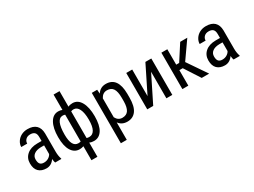

<svg xmlns="http://www.w3.org/2000/svg" viewBox="-60 -1481 3189 2414"><g transform="rotate(-30 1534.5 -273.5)"><path d="M215.8 -68.8Q252.9 -68.8 281.7 -86.4Q310.5 -104 323.7 -130.4V-256.3H274.9Q213.4 -254.9 177.7 -228.5Q142.1 -202.1 142.1 -155.8Q142.1 -109.4 160.2 -88.9Q178.7 -68.4 215.8 -68.8ZM95.7 -30.3Q55.7 -70.3 55.7 -147.5Q55.7 -224.6 110.4 -272Q165 -319.3 260.3 -320.3H323.7V-376.5Q323.7 -423.8 302.7 -443.8Q281.7 -463.9 240.7 -463.9Q199.7 -463.9 175.3 -440.4Q150.9 -417 150.9 -381.8H64.5Q64.5 -421.9 88.4 -459Q112.3 -496.1 152.8 -517.1Q193.4 -538.1 243.2 -538.1Q324.2 -538.1 366.2 -498Q408.2 -458 409.7 -380.4V-113.8Q410.2 -52.7 426.3 -7.8V0H336.4Q328.6 -17.1 325.2 -57.6Q279.3 9.8 208 9.8Q136.7 9.8 95.7 -30.3Z M712.4 -463.9Q614.3 -463.9 614.3 -244.1Q614.3 -63.5 711.4 -63.5Q731 -63.5 746.1 -68.8V-458Q728.5 -463.9 712.4 -463.9ZM870.1 -463.9Q849.1 -463.9 832.5 -456.5V-69.3Q847.7 -63.5 871.1 -63.5Q919.4 -63.5 946 -110.4Q972.7 -157.2 972.7 -255.9Q972.7 -354.5 945.8 -409.2Q918.9 -463.9 870.1 -463.9ZM689.5 -538.1Q720.7 -538.1 746.1 -527.3V-750H832.5V-524.4Q859.9 -538.1 896.5 -538.1Q972.7 -538.1 1015.6 -462.4Q1058.6 -386.7 1058.6 -255.9Q1058.6 -125 1015.6 -57.4Q972.7 10.3 897.5 10.3Q860.4 10.3 832.5 -2.4V203.1H746.1V0Q719.2 10.3 689 10.3Q613.8 10.3 570.8 -58.3Q527.8 -127 527.8 -256.8Q527.8 -386.7 570.8 -462.4Q613.8 -538.1 689.5 -538.1Z M1468.3 -288.1Q1468.3 -377 1440.9 -418.9Q1413.6 -460.9 1352.1 -461.4Q1290.5 -461.4 1258.8 -399.4V-124.5Q1290.5 -64 1351.6 -64Q1412.6 -64.5 1439.9 -106.4Q1467.3 -148.4 1468.3 -235.4ZM1379.9 -538.1Q1551.3 -538.1 1554.2 -296.4V-238.8Q1554.2 -113.3 1509.3 -51.8Q1464.4 9.8 1382.8 9.8Q1301.8 9.8 1258.8 -50.3V203.1H1172.9V-528.3H1251L1255.4 -469.7Q1298.8 -538.1 1379.9 -538.1Z M2037.1 -528.3V0H1951.2V-385.3L1759.8 0H1673.3V-528.3H1759.8V-142.6L1951.2 -528.3Z M2269.5 -225.1V0H2183.1V-528.3H2269.5V-304.7H2312.5L2456.5 -528.3H2559.6L2383.3 -276.9L2572.3 0H2463.9L2318.4 -225.1Z M2806.2 -68.8Q2843.3 -68.8 2872.1 -86.4Q2900.9 -104 2914.1 -130.4V-256.3H2865.2Q2803.7 -254.9 2768.1 -228.5Q2732.4 -202.1 2732.4 -155.8Q2732.4 -109.4 2750.5 -88.9Q2769 -68.4 2806.2 -68.8ZM2686 -30.3Q2646 -70.3 2646 -147.5Q2646 -224.6 2700.7 -272Q2755.4 -319.3 2850.6 -320.3H2914.1V-376.5Q2914.1 -423.8 2893.1 -443.8Q2872.1 -463.9 2831.1 -463.9Q2790 -463.9 2765.6 -440.4Q2741.2 -417 2741.2 -381.8H2654.8Q2654.8 -421.9 2678.7 -459Q2702.6 -496.1 2743.2 -517.1Q2783.7 -538.1 2833.5 -538.1Q2914.6 -538.1 2956.5 -498Q2998.5 -458 3000 -380.4V-113.8Q3000.5 -52.7 3016.6 -7.8V0H2926.8Q2918.9 -17.1 2915.5 -57.6Q2869.6 9.8 2798.3 9.8Q2727.1 9.8 2686 -30.3Z"/></g></svg>

Font: RobotoCondensed-Regular
Style: Regular
Weight: 400
Designer: Google
Version: Version 2.001201; 2014